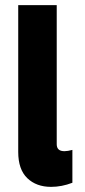

<svg xmlns="http://www.w3.org/2000/svg" viewBox="-20 -717 330 748"><path d="M51 -125V-697H201V-155Q201 -128 231 -128Q243.5 -128 262 -133V-5Q220.5 11 179 11Q121.5 11 86.2 -23Q51 -57 51 -125Z"/></svg>

Font: HK Grotesk Black
Style: Regular
Weight: 900
Designer: Alfredo Marco Pradil
Foundry: Hanken Design Co.
Version: Version 3.001